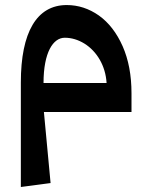

<svg xmlns="http://www.w3.org/2000/svg" viewBox="-20 -521 620 760"><path d="M62.5 219.2 180.2 203.6 153.8 -77.6H500.5V-151.9C500.5 -223.1 488.8 -285.2 465.3 -338.4C441.9 -391.1 410.6 -431.6 371.6 -459.5C332 -487.3 289.6 -501 244.1 -501C125.5 -501 62.5 -393.6 62.5 -194.3ZM236.3 -371.6C263.2 -371.6 289.1 -363.8 314 -348.6C363.3 -317.9 397.9 -260.7 401.9 -192.4H152.3C152.3 -314 190.4 -371.6 236.3 -371.6Z"/></svg>

Font: SG Kara
Style: Regular
Weight: 400
Designer: Damoon Khanjanzadeh
Version: Version 1.000